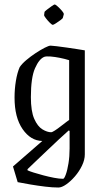

<svg xmlns="http://www.w3.org/2000/svg" viewBox="-20 -659 454 858"><path d="M241 179Q215 179 182 175Q149 171 116.5 165.5Q84 160 59 155L38 85L169 -29Q117 -30 81 -82Q45 -134 45 -223Q45 -261 51 -297.5Q57 -334 68 -359Q78 -374 97.5 -390.5Q117 -407 139 -421.5Q161 -436 179.5 -445.5Q198 -455 206 -455Q213 -455 233 -452.5Q253 -450 278 -446.5Q303 -443 325 -439.5Q347 -436 359 -434V31Q359 55 346.5 81Q334 107 315 129Q296 151 276 165Q256 179 241 179ZM209 -68Q213 -68 225.5 -76Q238 -84 252.5 -95.5Q267 -107 278 -115Q289 -123 289 -123V-390Q270 -396 247.5 -400.5Q225 -405 206 -406.5Q187 -408 178 -405Q155 -396 136.5 -354Q118 -312 118 -225Q118 -162 133 -128Q148 -94 169.5 -81Q191 -68 209 -68ZM262 140Q267 140 274 121Q281 102 286 71Q291 40 291 5V-74L287 -76Q269 -60 243 -36Q217 -12 189.5 14.5Q162 41 138.5 63Q115 85 103 97V102Q111 106 130 112Q149 118 173.5 124.5Q198 131 221.5 135.5Q245 140 262 140ZM179 -606Q180 -608 190 -616Q200 -624 211 -631.5Q222 -639 224 -639Q228 -639 238 -630Q248 -621 257 -610.5Q266 -600 265 -595L261 -580Q261 -577 251 -569.5Q241 -562 230 -555Q219 -548 216 -548Q212 -548 202.5 -557.5Q193 -567 185 -577.5Q177 -588 177 -591Z"/></svg>

Font: Grenze Gotisch Light
Style: Regular
Weight: 300
Designer: Renata Polastri
Foundry: Omnibus-Type
Version: Version 1.001